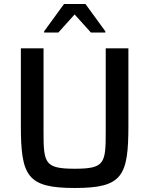

<svg xmlns="http://www.w3.org/2000/svg" viewBox="-20 -929 745 957"><path d="M200 -773V-767H271L352 -857L433 -767H505V-773L406 -909H299ZM353 8C591 8 620 -51 620 -304V-688H507V-269C507 -115 501 -88 353 -88C204 -88 197 -115 197 -269V-688H84V-304C84 -51 115 8 353 8Z"/></svg>

Font: Saira UNSAM Medium
Style: Regular
Weight: 500
Designer: Hector Gatti with collaboration of the Omnibus-Type team
Foundry: Omnibus-Type
Version: Version 0.072;PS 000.072;hotconv 1.0.88;makeotf.lib2.5.64775